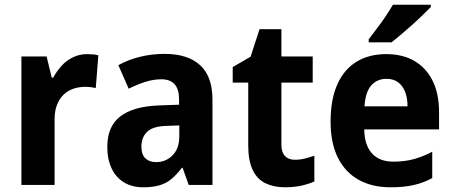

<svg xmlns="http://www.w3.org/2000/svg" viewBox="-20 -786 1924 816"><path d="M350 -556Q361 -556 374.5 -555Q388 -554 398 -551L387 -412Q379 -414 366.5 -415.5Q354 -417 342 -417Q316 -417 292 -409Q268 -401 250.5 -384Q233 -367 222.5 -341Q212 -315 212 -279V0H71V-546H178L200 -456H206Q220 -482 241 -505.5Q262 -529 290 -542.5Q318 -556 350 -556Z M680 -557Q778 -557 830.5 -509Q883 -461 883 -363V0H782L756 -73H753Q732 -45 709.5 -26Q687 -7 658 1.5Q629 10 589 10Q542 10 507.5 -10.5Q473 -31 454.5 -70Q436 -109 436 -162Q436 -249 491.5 -291.5Q547 -334 656 -338L741 -341V-364Q741 -407 722 -428Q703 -449 666 -449Q632 -449 597.5 -438Q563 -427 527 -409L483 -509Q524 -532 574.5 -544.5Q625 -557 680 -557ZM691 -251Q631 -250 606 -226.5Q581 -203 581 -163Q581 -129 598 -113Q615 -97 644 -97Q685 -97 713.5 -126Q742 -155 742 -206V-253Z M1233 -107Q1255 -107 1275 -112Q1295 -117 1316 -124V-15Q1293 -4 1261 3Q1229 10 1191 10Q1144 10 1108.5 -7Q1073 -24 1054 -63.5Q1035 -103 1035 -168V-435H969V-501L1045 -545L1083 -662H1176V-546H1309V-435H1176V-170Q1176 -139 1191 -123Q1206 -107 1233 -107Z M1621 -556Q1692 -556 1742 -526.5Q1792 -497 1819 -442Q1846 -387 1846 -309V-236H1528Q1529 -170 1560.5 -134.5Q1592 -99 1652 -99Q1697 -99 1736 -109Q1775 -119 1817 -141V-29Q1780 -9 1738 0.5Q1696 10 1641 10Q1561 10 1504 -22Q1447 -54 1416 -116Q1385 -178 1385 -269Q1385 -363 1413.5 -427Q1442 -491 1495 -523.5Q1548 -556 1621 -556ZM1622 -451Q1583 -451 1558 -423Q1533 -395 1529 -334H1712Q1712 -369 1702 -395Q1692 -421 1672.5 -436Q1653 -451 1622 -451ZM1811 -756Q1798 -743 1777.5 -723Q1757 -703 1733 -681.5Q1709 -660 1685.5 -640Q1662 -620 1644 -606H1547V-619Q1563 -641 1582.5 -666Q1602 -691 1619.5 -717.5Q1637 -744 1650 -766H1811Z"/></svg>

Font: Noto Sans SemiCondensed
Style: Regular
Weight: 400
Width: 4
Version: Version 2.013